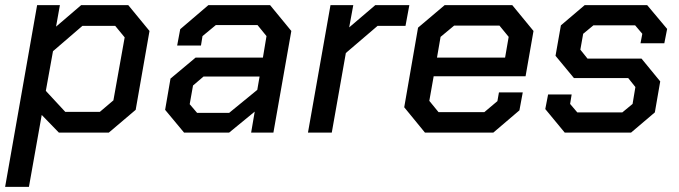

<svg xmlns="http://www.w3.org/2000/svg" viewBox="-31 -518 2653 750"><path d="M114 -498H203L188 -414L286 -498H470L553 -397L499 -89L394 0H199L132 -69L82 212H-11ZM359 -81 412 -126 456 -372 419 -417H291L176 -318L148 -163L224 -81Z M614 -89 635 -211 733 -293H996L1010 -377L975 -420H812L760 -377L754 -340H661L673 -404L783 -498H1024L1107 -397L1037 0H950L964 -82L864 0H688ZM864 -77 974 -167 983 -219H764L723 -184L710 -111L739 -77Z M1260 -498H1349L1333 -411L1435 -498H1568L1553 -417H1444L1320 -311L1265 0H1172Z M1548 -99 1602 -410 1706 -498H1970L2053 -397L2022 -220H1663L1646 -124L1682 -80H1861L1912 -123L1918 -157H2011L1998 -87L1896 0H1629ZM1942 -293 1956 -374 1920 -418H1743L1690 -374L1676 -293Z M2099 -92 2110 -149H2202L2196 -112L2224 -79H2400L2440 -112L2451 -178L2423 -213H2211L2139 -300L2160 -419L2253 -498H2497L2575 -405L2564 -349H2471L2478 -386L2450 -419H2287L2247 -386L2236 -324L2264 -289H2475L2548 -200L2527 -79L2434 0H2175Z"/></svg>

Font: Chakra Petch Medium
Style: Italic
Weight: 500
Italic angle: -10°
Designer: Katatrad Aksorn Co.,Ltd.
Foundry: Cadson Demak Co.,Ltd.
Version: Version 1.000; ttfautohint (v1.6)